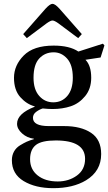

<svg xmlns="http://www.w3.org/2000/svg" viewBox="-20 -740 565 1002"><path d="M155 -334Q155 -273 184.5 -239.5Q214 -206 258 -206Q303 -206 331.5 -239.5Q360 -273 360 -334Q360 -401 330.5 -434Q301 -467 260 -467Q215 -467 185 -435Q155 -403 155 -334ZM137 91Q137 144 176.5 175.5Q216 207 281 207Q339 207 381.5 176Q424 145 424 89Q424 -7 271 -7Q198 -7 168 16Q137 40 137 91ZM42 96Q42 71 53 51Q64 31 84.5 18.5Q105 6 119.5 -0.5Q134 -7 157 -14V-16Q122 -20 95.5 -43.5Q69 -67 69 -94Q69 -147 161 -183V-185Q119 -196 86 -233Q53 -270 53 -334Q53 -399 104 -450.5Q155 -502 260 -502Q343 -502 389 -471L517 -512L525 -503L505 -440L426 -428Q456 -398 456 -334Q456 -277 424.5 -238.5Q393 -200 349.5 -185.5Q306 -171 254 -171Q232 -171 203 -174Q186 -169 169 -156.5Q152 -144 152 -125Q152 -82 235 -82H315Q402 -82 455 -47Q508 -12 508 64Q508 153 429 201Q361 242 258 242Q165 242 103.5 205Q42 168 42 96ZM101 -562 218 -695Q241 -720 254 -720Q267 -720 290 -695L407 -562L388 -541L285 -618Q264 -633 254 -633Q244 -633 223 -618L120 -541Z"/></svg>

Font: Heuristica
Style: Regular
Weight: 400
Version: Version 1.0.1 ; ttfautohint (v1.4.1)